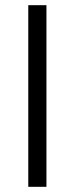

<svg xmlns="http://www.w3.org/2000/svg" viewBox="-20 -720 288 740"><path d="M159 -700V0H89V-700Z"/></svg>

Font: Pathway Extreme 28pt Light
Style: Regular
Weight: 300
Designer: Eduardo Rodriguez Tunni
Foundry: Eduardo Rodriguez Tunni
Version: Version 1.001;gftools[0.9.26]